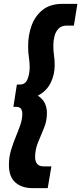

<svg xmlns="http://www.w3.org/2000/svg" viewBox="-20 -760 419 990"><path d="M26 90Q26 51 36.5 15.5Q47 -20 60.5 -52.5Q74 -85 84.5 -115Q95 -145 95 -173Q95 -190 88 -199.5Q81 -209 63 -209H49L67 -324H82Q111 -324 122 -352Q133 -380 133 -413Q133 -439 129 -464Q125 -489 125 -522Q125 -579 143 -628.5Q161 -678 200 -709Q239 -740 301 -740H379L361 -628H324Q297 -628 282 -612.5Q267 -597 261 -573.5Q255 -550 255 -527Q255 -496 258.5 -473.5Q262 -451 262 -425Q262 -374 240.5 -331.5Q219 -289 175 -267Q202 -249 212 -226Q222 -203 222 -177Q222 -136 206.5 -99Q191 -62 176 -25.5Q161 11 161 50Q161 72 171.5 85Q182 98 206 98H245L226 210H147Q93 210 59.5 181Q26 152 26 90Z"/></svg>

Font: Georama
Style: Bold Italic
Weight: 700
Italic angle: -9°
Designer: Jean-Baptiste Levee
Foundry: Production Type
Version: Version 1.000